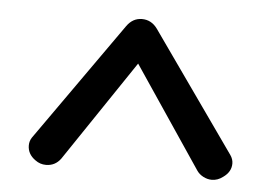

<svg xmlns="http://www.w3.org/2000/svg" viewBox="-37 -764 680 481"><g transform="rotate(5 302.5 -524.0)"><path d="M47 -377Q47 -388 53 -397L264 -696Q279 -717 302 -717Q326 -717 341 -696L552 -397Q559 -387 559 -376Q559 -355 539 -341Q526 -331 511 -331Q500 -331 489.5 -336.5Q479 -342 473 -351L302 -605L131 -351Q117 -332 94 -332Q79 -332 67 -341Q47 -355 47 -377Z"/></g></svg>

Font: Kodchasan Medium
Style: Regular
Weight: 500
Designer: Katatrad Aksorn Co.,Ltd.
Foundry: Cadson Demak Co.,Ltd.
Version: Version 1.000; ttfautohint (v1.6)